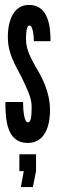

<svg xmlns="http://www.w3.org/2000/svg" viewBox="-20 -575 255 783"><path d="M186 -407C186 -461 180 -555 98 -555C38 -555 12 -495 12 -425C12 -354 42 -312 68 -260C88 -218 109 -177 109 -142C109 -100 107 -76 93 -76C79 -76 74 -124 74 -159H2C2 -85 8 8 93 8C171 8 184 -77 184 -124C184 -202 150 -262 124 -305C109 -334 86 -371 86 -414C86 -435 87 -471 100 -471C115 -471 118 -424 118 -407ZM127 54H59V123H77L65 188H114L127 123Z"/></svg>

Font: League Gothic Condensed
Style: Regular
Weight: 400
Width: 3
Designer: Tyler Finck
Foundry: The League of Moveable Type
Version: Version 1.001;PS 001.001;hotconv 1.0.56;makeotf.lib2.0.21325